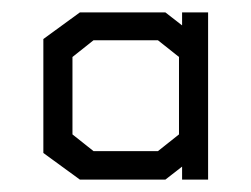

<svg xmlns="http://www.w3.org/2000/svg" viewBox="-20 -720 406 310"><path d="M316 -700V-430H274V-451L247 -430H109L50 -473V-657L109 -700H247L274 -679V-700ZM269 -628 235 -655H131L97 -628V-503L131 -476H235L269 -503Z"/></svg>

Font: Turret Road Light
Style: Regular
Weight: 300
Designer: Noponies
Foundry: Noponies
Version: Version 1.001; ttfautohint (v1.8)